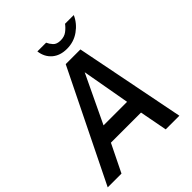

<svg xmlns="http://www.w3.org/2000/svg" viewBox="-247 -1045 1188 1188"><g transform="rotate(-45 347.0 -451.0)"><path d="M-1.5 0 354 -723H482.5L625.5 0H506L471.5 -181.5H208L119 0ZM251.5 -289.5H457.5L401.5 -604.5ZM426.5 -784Q367 -784 329.8 -816Q292.5 -848 285.5 -902.5H362Q370 -884 386 -866.2Q402 -848.5 436 -848.5Q468.5 -848.5 490.8 -865.5Q513 -882.5 527.5 -902.5H604Q581.5 -851.5 534.2 -817.8Q487 -784 426.5 -784Z"/></g></svg>

Font: Public Sans SemiBold
Style: Italic
Weight: 600
Italic angle: -8°
Designer: The Public Sans project authors (U.S. Web Design System). Libre Franklin designed by Pablo Impallari and Rodrigo Fuenzal
Version: Version 1.007; ttfautohint (v1.8.1) -l 8 -r 50 -G 200 -x 14 